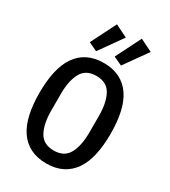

<svg xmlns="http://www.w3.org/2000/svg" viewBox="-230 -1071 1060 1196"><g transform="rotate(30 300.0 -473.5)"><path d="M220 -749 158 -778 249 -959 338 -915ZM399 -749 337 -778 428 -959 517 -915ZM44 -349Q44 -434 59 -501.5Q74 -569 105.5 -615Q137 -661 185.5 -685.5Q234 -710 300 -710Q366 -710 414.5 -685.5Q463 -661 494.5 -615Q526 -569 541 -501.5Q556 -434 556 -349Q556 -263 541 -196Q526 -129 494.5 -83Q463 -37 414.5 -12.5Q366 12 300 12Q234 12 185.5 -12.5Q137 -37 105.5 -83Q74 -129 59 -196Q44 -263 44 -349ZM437 -291V-408Q437 -504 406 -560.5Q375 -617 300 -617Q225 -617 194 -560.5Q163 -504 163 -408V-290Q163 -194 194 -137.5Q225 -81 300 -81Q375 -81 406 -137.5Q437 -194 437 -291Z"/></g></svg>

Font: IBM Plaex Mono Medium
Style: Regular
Weight: 500
Designer: Mike Abbink, Paul van der Laan, Pieter van Rosmalen
Foundry: Bold Monday
Version: Version 2.003